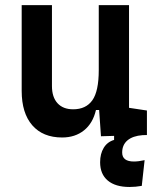

<svg xmlns="http://www.w3.org/2000/svg" viewBox="-20 -538 626 765"><path d="M496.1 207Q439.9 207 409.4 181.4Q378.9 155.8 378.9 108.4Q378.9 74.7 393.3 51Q407.7 27.3 434.6 19.5V3.4L382.3 4.9L375 -99.6H362.3Q350.1 -46.9 314.7 -18.6Q279.3 9.8 227.5 9.8Q150.9 9.8 108.6 -38.8Q66.4 -87.4 66.4 -175.8V-517.6H187V-195.3Q187 -150.9 209.2 -126.7Q231.4 -102.5 271.5 -102.5Q322.3 -102.5 347.9 -138.4Q373.5 -174.3 373.5 -258.8V-517.6H494.1V-108.4L565.4 -97.7V0L547.9 0.5Q509.3 3.4 488 21.2Q466.8 39.1 466.8 69.8Q466.8 105.5 513.7 105.5Q531.7 105.5 556.2 100.1L544.9 202.6Q520 207 496.1 207Z"/></svg>

Font: Cascadia Mono NF SemiBold
Style: Regular
Weight: 600
Monospace: yes
Designer: Aaron Bell
Foundry: Saja Typeworks
Version: Version 2404.023; ttfautohint (v1.8.4)